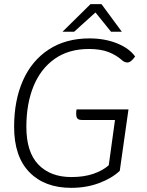

<svg xmlns="http://www.w3.org/2000/svg" viewBox="-20 -895 706 925"><path d="M107 -284Q107 -162 165 -102Q223 -42 324 -42Q384 -42 429.5 -57.5Q475 -73 504 -99L534 -317H375Q359 -317 353 -324Q347 -331 347 -348Q347 -359 349 -368H599L557 -72Q519 -36 457.5 -13Q396 10 323 10Q195 10 121.5 -65.5Q48 -141 48 -284Q48 -411 90.5 -507Q133 -603 215 -656.5Q297 -710 411 -710Q484 -710 543 -686.5Q602 -663 631 -623Q611 -594 594 -594Q580 -594 569 -604Q540 -630 502 -644.5Q464 -659 408 -659Q311 -659 243.5 -611.5Q176 -564 141.5 -479.5Q107 -395 107 -284ZM416 -875H469L567 -742H515L440 -835L337 -742H281Z"/></svg>

Font: Krub Light
Style: Italic
Weight: 300
Italic angle: -8°
Designer: Ekaluck Peanpanawate
Foundry: Cadson Demak Co.,Ltd.
Version: Version 1.000; ttfautohint (v1.6)